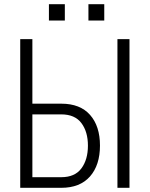

<svg xmlns="http://www.w3.org/2000/svg" viewBox="-20 -898 718 918"><path d="M134.8 -351.1V-50.8H272.9Q337.9 -50.8 369.1 -92.8Q400.4 -134.8 400.4 -201.7Q400.4 -268.1 369.1 -309.6Q337.9 -351.1 272.9 -351.1ZM134.8 -402.3H272.9Q363.3 -402.3 410.6 -348.6Q458 -294.9 458 -202.1Q458 -108.4 410.2 -54.2Q362.3 0 272.9 0H76.7V-710.9H134.8ZM599.1 0H541.5V-710.9H599.1ZM290 -799.8H213.9V-877.9H290ZM478.5 -799.8H402.8V-877.9H478.5Z"/></svg>

Font: RobotoCondensed-Light
Style: Light
Weight: 300
Designer: Google
Version: Version 1.200311; 2013